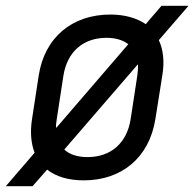

<svg xmlns="http://www.w3.org/2000/svg" viewBox="-34 -610 668 660"><path d="M-14 30H78L128 -27C158 -3 201 10 254 10C385 10 479 -69 500 -200L524 -351C532 -399 527 -440 512 -472L614 -590H521L467 -527C436 -548 395 -560 345 -560C214 -560 119 -481 99 -350L76 -200C69 -155 73 -116 85 -85ZM161 -200 184 -350C197 -432 252 -480 332 -480C364 -480 389 -472 407 -458L159 -170C158 -178 159 -188 161 -200ZM267 -70C232 -70 205 -79 187 -96L440 -389C441 -377 440 -364 438 -350L415 -200C402 -118 347 -70 267 -70Z"/></svg>

Font: JetBrains Mono
Style: Italic
Weight: 400
Italic angle: -9°
Monospace: yes
Designer: Philipp Nurullin, Konstantin Bulenkov
Foundry: JetBrains
Version: Version 2.305